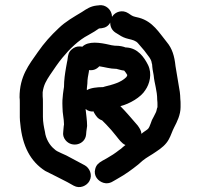

<svg xmlns="http://www.w3.org/2000/svg" viewBox="-20 -720 789 756"><path d="M436 -540C433 -540 429 -540 426 -541C423 -541 418 -542 410 -544C375 -552 328 -560 304 -536C301 -537 298 -537 295 -537C283 -538 273 -534 263 -526C250 -515 248 -504 246 -487C246 -484 245 -481 244 -476L240 -454C236 -431 232 -405 232 -378C231 -373 231 -369 230 -365L228 -350C226 -332 225 -321 226 -298C226 -272 232 -253 232 -230C231 -227 231 -221 230 -213L229 -201C227 -189 230 -178 238 -168C263 -137 315 -150 319 -190L320 -202C321 -211 322 -219 323 -224C323 -246 319 -270 317 -291C326 -283 337 -280 349 -281C349 -280 349 -278 350 -277C358 -263 365 -252 382 -246L398 -230C409 -219 429 -196 438 -184C447 -173 459 -155 474 -149L464 -141C459 -136 454 -132 449 -129C434 -117 417 -106 401 -97L383 -87C369 -79 359 -71 355 -55C347 -27 367 -6 388 0C413 7 428 -9 444 -17C473 -33 499 -52 524 -72L541 -87C558 -101 577 -110 595 -123C615 -136 634 -151 645 -172C653 -186 658 -204 666 -219C677 -240 691 -268 691 -298V-311C691 -316 691 -322 690 -331C690 -340 689 -349 688 -358C682 -392 677 -426 671 -460C667 -499 658 -529 637 -554C606 -592 582 -635 528 -650C518 -653 505 -654 497 -660L485 -668C462 -683 434 -674 422 -655L421 -654C421 -681 396 -704 369 -699L359 -698C336 -695 321 -685 303 -673C270 -653 239 -636 211 -609C180 -580 154 -551 129 -515C94 -465 57 -420 57 -337C58 -331 58 -323 58 -314V-258C58 -249 59 -240 60 -232C68 -145 100 -84 158 -47C187 -32 217 -18 245 -3C256 3 261 6 270 11C295 25 322 11 332 -7C346 -32 332 -59 314 -69C291 -82 264 -95 241 -108L221 -117C207 -124 202 -125 194 -133C176 -147 160 -174 157 -201C153 -219 149 -239 149 -260V-315C149 -325 149 -334 148 -341V-357C152 -386 162 -402 177 -425C192 -447 210 -474 226 -493C253 -526 289 -562 328 -582L352 -596C359 -601 365 -605 370 -608H371L381 -609C396 -611 407 -618 414 -631C414 -614 421 -601 434 -592L447 -584C460 -575 472 -570 485 -567C502 -563 515 -560 524 -549C533 -538 537 -534 548 -521L566 -497C570 -492 577 -480 577 -474C578 -471 578 -468 579 -466C579 -461 580 -455 581 -446L585 -424C588 -390 599 -364 599 -327C600 -320 600 -314 600 -310V-298C597 -292 597 -284 594 -278L585 -260C580 -252 576 -243 573 -233C571 -227 566 -214 561 -211C554 -205 544 -200 537 -193C536 -207 529 -216 522 -226C502 -249 476 -280 454 -302C490 -311 535 -337 552 -365C569 -389 580 -429 563 -464C547 -496 522 -530 479 -533H475C465 -537 451 -540 436 -540ZM436 -449H438C448 -447 457 -443 469 -442C473 -438 478 -430 481 -425C481 -421 479 -419 477 -416C456 -395 424 -387 392 -379C389 -378 387 -377 385 -377C363 -377 336 -374 322 -365V-372C323 -378 323 -384 324 -391C324 -409 327 -422 330 -438C330 -440 330 -442 331 -444C347 -442 360 -447 371 -459C392 -456 414 -449 436 -449Z"/></svg>

Font: Dictator
Style: Regular
Weight: 500
Version: Version MIL.1277